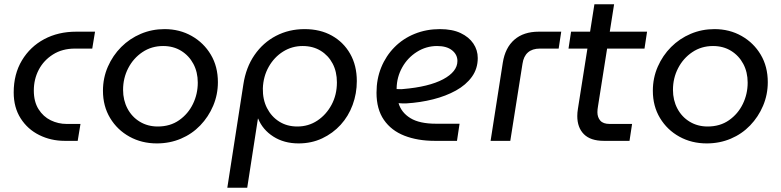

<svg xmlns="http://www.w3.org/2000/svg" viewBox="-20 -658 3651 897"><path d="M282 0Q218 0 163.5 -27Q109 -54 76.5 -105Q44 -156 44 -226Q44 -312 82.5 -376Q121 -440 186.5 -475Q252 -510 336 -510H424L411 -431H330Q271 -431 227.5 -403.5Q184 -376 161 -332Q138 -288 138 -235Q138 -183 160 -148Q182 -113 217 -96Q252 -79 291 -79H356L343 0Z M713 12Q642 12 585 -19.5Q528 -51 494.5 -106.5Q461 -162 461 -234Q461 -294 484 -346.5Q507 -399 546.5 -438.5Q586 -478 638 -500Q690 -522 749 -522Q819 -522 875.5 -490Q932 -458 965 -402.5Q998 -347 998 -274Q998 -216 976 -164Q954 -112 915.5 -72Q877 -32 825 -10Q773 12 713 12ZM717 -67Q775 -67 817 -96.5Q859 -126 881.5 -172.5Q904 -219 904 -272Q904 -321 883.5 -359.5Q863 -398 826.5 -420.5Q790 -443 742 -443Q688 -443 645.5 -414.5Q603 -386 579 -339.5Q555 -293 555 -238Q555 -190 575.5 -151Q596 -112 633 -89.5Q670 -67 717 -67Z M1042 219 1117 -264Q1129 -343 1169 -401Q1209 -459 1269.5 -490.5Q1330 -522 1403 -522Q1476 -522 1530.5 -491.5Q1585 -461 1616 -406.5Q1647 -352 1647 -279Q1647 -221 1627.5 -168Q1608 -115 1571.5 -75Q1535 -35 1485 -11.5Q1435 12 1375 12Q1307 12 1257 -20Q1207 -52 1186 -104H1185L1135 219ZM1369 -67Q1421 -67 1462.5 -94.5Q1504 -122 1529 -168.5Q1554 -215 1554 -273Q1554 -323 1534 -361Q1514 -399 1478 -421Q1442 -443 1394 -443Q1344 -443 1302.5 -417Q1261 -391 1235.5 -346Q1210 -301 1208 -245Q1207 -193 1227.5 -153Q1248 -113 1284.5 -90Q1321 -67 1369 -67Z M2011 0Q1931 0 1869.5 -24Q1808 -48 1773.5 -98Q1739 -148 1739 -225Q1739 -289 1761 -343Q1783 -397 1823 -437.5Q1863 -478 1917.5 -500Q1972 -522 2035 -522Q2093 -522 2132 -503.5Q2171 -485 2191.5 -454.5Q2212 -424 2212 -387Q2212 -337 2184.5 -299Q2157 -261 2110 -235Q2063 -209 2003.5 -194Q1944 -179 1879 -175Q1868 -175 1859 -175Q1850 -175 1842 -176Q1855 -132 1897.5 -106Q1940 -80 2017 -80H2127L2115 0ZM1833 -242Q1840 -242 1847.5 -241.5Q1855 -241 1863 -242Q1923 -247 1970 -258.5Q2017 -270 2050 -287.5Q2083 -305 2100 -326.5Q2117 -348 2117 -373Q2117 -403 2092 -423Q2067 -443 2022 -443Q1971 -443 1927.5 -415.5Q1884 -388 1859 -343Q1834 -298 1833 -246Q1833 -245 1833 -244.5Q1833 -244 1833 -242Z M2272 0 2329 -365Q2340 -435 2383 -472.5Q2426 -510 2497 -510H2602L2590 -431H2502Q2467 -431 2446.5 -413Q2426 -395 2421 -360L2364 0Z M2801 0Q2739 0 2708 -31Q2677 -62 2677 -116Q2677 -132 2680 -150L2757 -638H2849L2774 -163Q2771 -146 2771 -134Q2771 -110 2784.5 -94.5Q2798 -79 2828 -79H2933L2921 0ZM2636 -431 2648 -510H3003L2991 -431Z M3282 12Q3211 12 3154 -19.5Q3097 -51 3063.5 -106.5Q3030 -162 3030 -234Q3030 -294 3053 -346.5Q3076 -399 3115.5 -438.5Q3155 -478 3207 -500Q3259 -522 3318 -522Q3388 -522 3444.5 -490Q3501 -458 3534 -402.5Q3567 -347 3567 -274Q3567 -216 3545 -164Q3523 -112 3484.5 -72Q3446 -32 3394 -10Q3342 12 3282 12ZM3286 -67Q3344 -67 3386 -96.5Q3428 -126 3450.5 -172.5Q3473 -219 3473 -272Q3473 -321 3452.5 -359.5Q3432 -398 3395.5 -420.5Q3359 -443 3311 -443Q3257 -443 3214.5 -414.5Q3172 -386 3148 -339.5Q3124 -293 3124 -238Q3124 -190 3144.5 -151Q3165 -112 3202 -89.5Q3239 -67 3286 -67Z"/></svg>

Font: MuseoModerno
Style: Italic
Weight: 400
Italic angle: -9°
Designer: Pablo Cosgaya, Héctor Gatti, Marcela Romero, and the Authors of The MuseoModerno Project.
Foundry: Omnibus-Type Team
Version: Version 1.003